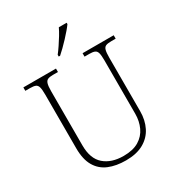

<svg xmlns="http://www.w3.org/2000/svg" viewBox="-217 -1067 1120 1213"><g transform="rotate(-30 343.5 -460.5)"><path d="M345 10Q274 10 221 -12Q168 -34 139 -83.5Q110 -133 110 -214V-606Q110 -643 105 -660.5Q100 -678 86.5 -683.5Q73 -689 48 -689H13V-714H251V-689H215Q191 -689 177.5 -683.5Q164 -678 158.5 -660Q153 -642 153 -605V-210Q153 -113 205.5 -67.5Q258 -22 346 -22Q415 -22 458 -48Q501 -74 521.5 -118.5Q542 -163 542 -216V-606Q542 -643 537 -660.5Q532 -678 518.5 -683.5Q505 -689 481 -689H445V-714H672V-689H639Q614 -689 600.5 -683.5Q587 -678 582 -660Q577 -642 577 -605V-215Q577 -150 551.5 -99Q526 -48 474.5 -19Q423 10 345 10ZM304 -784Q319 -803 336.5 -829Q354 -855 370.5 -882Q387 -909 397 -931H454V-921Q445 -908 428 -888Q411 -868 390.5 -846Q370 -824 350 -804.5Q330 -785 314 -771H304Z"/></g></svg>

Font: Noto Serif Kannada ExtraLight
Style: Regular
Weight: 250
Version: Version 2.003